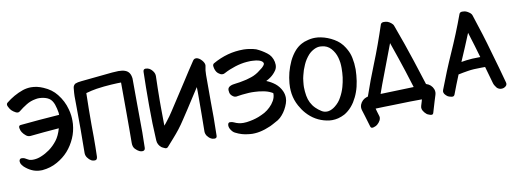

<svg xmlns="http://www.w3.org/2000/svg" viewBox="-74 -1303 5150 1920"><g transform="rotate(-10 2501.0 -342.5)"><path d="M93.8 -39.1C138.7 -3.9 186.5 13.7 236.3 13.7H253.9C310.5 8.8 362.3 -6.8 408.2 -33.2C451.2 -57.6 489.3 -86.9 521.5 -123C553.7 -159.2 579.1 -200.2 599.6 -246.1C619.1 -290 630.9 -337.9 634.8 -388.7C635.7 -399.4 635.7 -410.2 635.7 -420.9C635.7 -438.5 634.8 -456.1 632.8 -473.6C629.9 -496.1 626 -518.6 619.1 -541C604.5 -596.7 578.1 -649.4 539.1 -698.2C506.8 -739.3 463.9 -771.5 408.2 -794.9C366.2 -813.5 325.2 -822.3 285.2 -822.3C256.8 -822.3 228.5 -817.4 201.2 -808.6C136.7 -786.1 79.1 -752.9 27.3 -710.9C21.5 -706.1 18.6 -700.2 18.6 -692.4C18.6 -685.5 20.5 -678.7 25.4 -669.9C34.2 -651.4 43.9 -637.7 52.7 -629.9C62.5 -620.1 75.2 -611.3 91.8 -602.5C99.6 -598.6 106.4 -596.7 113.3 -596.7C121.1 -596.7 127.9 -599.6 134.8 -605.5C159.2 -626 186.5 -644.5 214.8 -662.1C243.2 -679.7 274.4 -691.4 308.6 -697.3C321.3 -700.2 334 -701.2 346.7 -701.2C365.2 -701.2 384.8 -698.2 403.3 -693.4C435.5 -684.6 459 -669.9 473.6 -647.5C482.4 -634.8 488.3 -622.1 493.2 -608.4C502 -582 509.8 -550.8 513.7 -523.4L514.6 -502C441.4 -496.1 373 -491.2 309.6 -486.3C246.1 -481.4 182.6 -475.6 119.1 -468.8C106.4 -467.8 99.6 -460.9 99.6 -448.2C99.6 -445.3 99.6 -441.4 100.6 -437.5C104.5 -418.9 109.4 -405.3 116.2 -396.5C125 -382.8 136.7 -370.1 151.4 -358.4C163.1 -348.6 175.8 -343.8 190.4 -343.8H197.3C243.2 -348.6 290 -353.5 335.9 -357.4C382.8 -360.4 433.6 -365.2 488.3 -370.1C474.6 -321.3 456.1 -281.2 432.6 -251C409.2 -220.7 381.8 -193.4 350.6 -170.9C324.2 -152.3 295.9 -135.7 263.7 -123C236.3 -111.3 208 -105.5 179.7 -105.5C173.8 -105.5 168 -105.5 163.1 -106.4C149.4 -107.4 138.7 -111.3 129.9 -117.2C121.1 -123 110.4 -128.9 99.6 -133.8C90.8 -137.7 80.1 -139.6 69.3 -139.6C58.6 -139.6 51.8 -134.8 46.9 -124C45.9 -121.1 44.9 -117.2 44.9 -113.3C44.9 -110.4 44.9 -108.4 45.9 -105.5C45.9 -96.7 49.8 -85.9 58.6 -74.2C69.3 -59.6 81.1 -47.9 93.8 -39.1Z M714.8 -34.2C725.6 -18.6 738.3 -6.8 752 1C760.7 5.9 771.5 8.8 783.2 8.8H790C805.7 7.8 813.5 -3.9 814.5 -26.4C816.4 -87.9 817.4 -152.3 817.4 -221.7C817.4 -262.7 817.4 -304.7 816.4 -348.6C816.4 -452.1 817.4 -558.6 820.3 -668.9C859.4 -679.7 895.5 -688.5 929.7 -693.4C982.4 -701.2 1032.2 -706.1 1080.1 -709C1127 -711.9 1160.2 -712.9 1180.7 -712.9C1181.6 -682.6 1181.6 -580.1 1181.6 -406.2V-242.2C1180.7 -188.5 1180.7 -140.6 1180.7 -97.7C1180.7 -71.3 1187.5 -51.8 1201.2 -37.1C1214.8 -22.5 1228.5 -12.7 1242.2 -5.9C1261.7 2.9 1275.4 1 1279.3 0C1293 -2.9 1299.8 -11.7 1300.8 -28.3C1302.7 -80.1 1303.7 -131.8 1303.7 -184.6C1303.7 -236.3 1303.7 -288.1 1302.7 -339.8C1301.8 -377.9 1301.8 -419.9 1301.8 -467.8C1301.8 -614.3 1301.8 -702.1 1300.8 -732.4C1297.9 -756.8 1292 -776.4 1281.2 -791C1262.7 -817.4 1227.5 -830.1 1173.8 -830.1C1130.9 -829.1 1088.9 -825.2 1046.9 -820.3C1009.8 -816.4 967.8 -812.5 919.9 -807.6C870.1 -802.7 828.1 -797.9 793 -794.9C766.6 -793 745.1 -788.1 728.5 -781.2C714.8 -771.5 707 -758.8 705.1 -742.2C701.2 -703.1 699.2 -675.8 699.2 -659.2C699.2 -625 700.2 -586.9 700.2 -541C700.2 -467.8 700.2 -394.5 701.2 -321.3C701.2 -235.4 700.2 -155.3 699.2 -82C699.2 -65.4 704.1 -48.8 714.8 -34.2Z M1464.8 -7.8C1471.7 -2.9 1482.4 2.9 1497.1 8.8C1502 11.7 1506.8 12.7 1511.7 12.7C1518.6 12.7 1525.4 9.8 1530.3 3.9C1552.7 -22.5 1575.2 -47.9 1597.7 -72.3C1620.1 -97.7 1642.6 -124 1663.1 -150.4C1685.5 -178.7 1706.1 -209 1726.6 -240.2L1787.1 -332C1808.6 -366.2 1830.1 -399.4 1852.5 -433.6C1875 -467.8 1896.5 -502 1918.9 -536.1C1918.9 -519.5 1918.9 -502 1919.9 -485.4V-434.6C1919.9 -374 1919.9 -313.5 1918.9 -252C1918.9 -204.1 1918 -149.4 1917 -88.9V-85.9C1917 -70.3 1921.9 -54.7 1931.6 -40C1942.4 -25.4 1955.1 -13.7 1969.7 -5.9C1978.5 -1 1989.3 2 2002 2H2007.8C2022.5 1 2029.3 -7.8 2029.3 -24.4C2031.2 -84 2032.2 -144.5 2032.2 -205.1C2031.2 -252.9 2031.2 -306.6 2031.2 -366.2V-640.6C2031.2 -670.9 2034.2 -700.2 2041 -728.5C2042 -731.4 2042 -734.4 2042 -737.3C2042 -752 2034.2 -768.6 2019.5 -786.1C2001 -807.6 1982.4 -819.3 1962.9 -821.3H1960C1955.1 -821.3 1950.2 -820.3 1945.3 -818.4C1939.5 -815.4 1934.6 -811.5 1929.7 -804.7C1887.7 -742.2 1846.7 -679.7 1806.6 -616.2L1683.6 -426.8C1665 -398.4 1645.5 -369.1 1627 -339.8C1608.4 -310.5 1587.9 -282.2 1566.4 -254.9C1561.5 -248 1555.7 -240.2 1549.8 -233.4L1532.2 -212.9C1531.2 -275.4 1530.3 -337.9 1530.3 -401.4V-463.9C1531.2 -547.9 1532.2 -631.8 1535.2 -715.8C1535.2 -732.4 1530.3 -749 1519.5 -763.7C1508.8 -779.3 1496.1 -791 1481.4 -798.8C1471.7 -803.7 1460 -806.6 1447.3 -806.6H1443.4C1428.7 -805.7 1421.9 -795.9 1420.9 -779.3C1418 -671.9 1417 -564.5 1417 -458V-430.7C1417 -314.5 1419.9 -198.2 1426.8 -82C1427.7 -67.4 1430.7 -53.7 1437.5 -41C1444.3 -28.3 1453.1 -17.6 1464.8 -7.8Z M2177.7 -57.6C2188.5 -41 2201.2 -28.3 2215.8 -21.5C2258.8 1 2302.7 13.7 2348.6 17.6C2354.5 18.6 2360.4 19.5 2367.2 19.5C2374 20.5 2379.9 20.5 2386.7 20.5C2418.9 20.5 2452.1 16.6 2484.4 7.8C2504.9 2.9 2525.4 -3.9 2545.9 -12.7C2566.4 -19.5 2585.9 -28.3 2604.5 -39.1C2623 -48.8 2640.6 -58.6 2659.2 -69.3C2676.8 -81.1 2692.4 -94.7 2705.1 -110.4C2732.4 -141.6 2752.9 -178.7 2767.6 -220.7C2774.4 -239.3 2777.3 -257.8 2777.3 -276.4C2777.3 -299.8 2772.5 -323.2 2761.7 -346.7C2747.1 -377.9 2726.6 -404.3 2700.2 -425.8C2673.8 -446.3 2645.5 -462.9 2613.3 -475.6C2622.1 -480.5 2629.9 -484.4 2636.7 -488.3C2644.5 -493.2 2652.3 -498 2659.2 -502.9C2682.6 -519.5 2702.1 -540 2718.8 -564.5C2729.5 -581.1 2734.4 -598.6 2734.4 -619.1C2734.4 -628.9 2733.4 -638.7 2731.4 -648.4C2722.7 -689.5 2703.1 -721.7 2670.9 -745.1C2638.7 -769.5 2605.5 -789.1 2570.3 -804.7C2549.8 -811.5 2528.3 -816.4 2507.8 -819.3C2499 -820.3 2489.3 -822.3 2480.5 -823.2C2469.7 -824.2 2459 -825.2 2448.2 -825.2H2440.4C2386.7 -825.2 2334 -818.4 2283.2 -804.7C2229.5 -790 2178.7 -768.6 2130.9 -741.2C2122.1 -736.3 2118.2 -728.5 2117.2 -718.8C2117.2 -708 2122.1 -674.8 2136.7 -654.3C2145.5 -641.6 2158.2 -630.9 2173.8 -623C2180.7 -620.1 2188.5 -618.2 2195.3 -618.2C2204.1 -618.2 2211.9 -620.1 2219.7 -625C2255.9 -644.5 2293.9 -660.2 2334 -672.9C2374 -685.5 2414.1 -694.3 2455.1 -697.3C2467.8 -698.2 2479.5 -699.2 2492.2 -699.2C2501 -699.2 2508.8 -699.2 2516.6 -698.2C2603.5 -694.3 2620.1 -666 2620.1 -651.4C2620.1 -642.6 2612.3 -630.9 2592.8 -612.3C2577.1 -599.6 2560.5 -587.9 2543.9 -575.2C2531.2 -566.4 2514.6 -556.6 2495.1 -547.9C2481.4 -542 2464.8 -536.1 2446.3 -531.2C2429.7 -525.4 2410.2 -520.5 2387.7 -516.6C2363.3 -510.7 2337.9 -506.8 2311.5 -503.9C2263.7 -499 2225.6 -487.3 2225.6 -451.2C2225.6 -444.3 2226.6 -435.5 2228.5 -426.8C2231.4 -410.2 2242.2 -395.5 2260.7 -382.8C2269.5 -377 2279.3 -374 2290 -374C2295.9 -374 2302.7 -375 2309.6 -377C2337.9 -381.8 2366.2 -384.8 2394.5 -386.7C2413.1 -388.7 2432.6 -389.6 2451.2 -389.6C2460.9 -389.6 2470.7 -389.6 2480.5 -388.7C2507.8 -387.7 2536.1 -384.8 2566.4 -378.9C2595.7 -374 2623 -365.2 2648.4 -351.6C2657.2 -347.7 2662.1 -343.8 2662.1 -339.8C2662.1 -314.5 2655.3 -290 2642.6 -267.6C2629.9 -245.1 2614.3 -225.6 2596.7 -209C2580.1 -192.4 2560.5 -177.7 2539.1 -165C2518.6 -154.3 2497.1 -143.6 2474.6 -134.8C2436.5 -120.1 2395.5 -110.4 2350.6 -104.5C2339.8 -103.5 2328.1 -102.5 2317.4 -102.5C2284.2 -102.5 2252.9 -109.4 2223.6 -124C2211.9 -129.9 2199.2 -132.8 2185.5 -132.8H2182.6C2170.9 -132.8 2164.1 -124 2162.1 -107.4V-102.5C2162.1 -87.9 2167 -73.2 2177.7 -57.6Z M3140.6 18.6C3159.2 22.5 3177.7 24.4 3195.3 24.4C3216.8 24.4 3237.3 21.5 3257.8 16.6C3280.3 10.7 3302.7 2 3323.2 -8.8C3336.9 -16.6 3349.6 -25.4 3362.3 -36.1C3388.7 -57.6 3411.1 -84 3430.7 -114.3C3449.2 -144.5 3464.8 -175.8 3476.6 -209C3489.3 -243.2 3498 -280.3 3503.9 -318.4C3509.8 -356.4 3512.7 -394.5 3513.7 -430.7V-439.5C3513.7 -477.5 3509.8 -514.6 3502 -551.8C3496.1 -583 3485.4 -612.3 3469.7 -640.6C3465.8 -648.4 3460.9 -656.2 3456.1 -664.1C3431.6 -704.1 3398.4 -736.3 3356.4 -760.7C3314.5 -785.2 3271.5 -801.8 3226.6 -810.5C3207 -814.5 3187.5 -816.4 3168.9 -816.4C3140.6 -816.4 3112.3 -812.5 3084 -803.7C3063.5 -798.8 3044.9 -792 3028.3 -782.2C3003.9 -769.5 2982.4 -752 2961.9 -730.5C2935.5 -701.2 2914.1 -668 2896.5 -631.8C2879.9 -595.7 2866.2 -558.6 2856.4 -521.5C2847.7 -486.3 2840.8 -450.2 2837.9 -413.1C2836.9 -398.4 2835.9 -384.8 2835.9 -370.1C2835.9 -347.7 2837.9 -326.2 2840.8 -305.7C2847.7 -260.7 2862.3 -218.8 2883.8 -179.7C2900.4 -149.4 2918.9 -122.1 2941.4 -96.7C2996.1 -35.2 3062.5 2.9 3140.6 18.6ZM3104.5 -85C3084 -97.7 3065.4 -112.3 3048.8 -128.9C3012.7 -165 2990.2 -210 2981.4 -261.7C2976.6 -292 2973.6 -321.3 2973.6 -348.6C2973.6 -361.3 2974.6 -379.9 2977.5 -404.3C2979.5 -428.7 2983.4 -449.2 2988.3 -466.8C2996.1 -502 3007.8 -536.1 3023.4 -570.3C3038.1 -604.5 3058.6 -635.7 3084 -664.1C3101.6 -682.6 3122.1 -697.3 3144.5 -708C3163.1 -716.8 3181.6 -721.7 3202.1 -721.7C3207 -721.7 3211.9 -721.7 3216.8 -720.7C3256.8 -717.8 3288.1 -702.1 3312.5 -674.8C3336.9 -647.5 3354.5 -615.2 3364.3 -579.1C3369.1 -562.5 3372.1 -544.9 3375 -526.4C3377 -508.8 3377.9 -491.2 3377.9 -472.7C3377.9 -440.4 3376 -409.2 3372.1 -377.9C3367.2 -345.7 3361.3 -314.5 3352.5 -284.2C3342.8 -250 3329.1 -216.8 3311.5 -185.5C3294.9 -153.3 3272.5 -127 3244.1 -104.5C3233.4 -95.7 3222.7 -88.9 3210.9 -83C3198.2 -76.2 3185.5 -72.3 3172.9 -70.3C3168 -69.3 3163.1 -69.3 3158.2 -69.3C3139.6 -69.3 3121.1 -74.2 3104.5 -85Z M3642.6 -13.7C3670.9 -14.6 3700.2 -15.6 3729.5 -16.6C3759.8 -17.6 3789.1 -17.6 3818.4 -18.6C3877.9 -20.5 3936.5 -22.5 3996.1 -23.4C4035.2 -24.4 4074.2 -24.4 4114.3 -24.4C4113.3 -18.6 4111.3 -12.7 4109.4 -5.9L4095.7 39.1C4093.8 44.9 4092.8 50.8 4092.8 56.6C4092.8 66.4 4095.7 76.2 4100.6 85.9C4108.4 100.6 4119.1 113.3 4131.8 124C4138.7 130.9 4151.4 136.7 4169.9 142.6C4174.8 143.6 4179.7 144.5 4183.6 144.5C4193.4 144.5 4200.2 138.7 4203.1 127C4209 108.4 4214.8 89.8 4219.7 71.3C4225.6 52.7 4231.4 34.2 4236.3 15.6C4241.2 -2.9 4248 -23.4 4254.9 -43.9C4257.8 -53.7 4259.8 -63.5 4259.8 -72.3C4259.8 -83 4257.8 -92.8 4253.9 -103.5C4248 -118.2 4239.3 -131.8 4226.6 -143.6C4214.8 -154.3 4201.2 -162.1 4185.5 -167C4184.6 -168 4182.6 -168 4181.6 -168C4157.2 -245.1 4130.9 -327.1 4102.5 -414.1C4064.5 -532.2 4019.5 -659.2 3969.7 -794.9C3965.8 -807.6 3957 -818.4 3944.3 -828.1C3931.6 -837.9 3919.9 -844.7 3907.2 -848.6C3898.4 -851.6 3885.7 -852.5 3869.1 -852.5C3855.5 -851.6 3845.7 -845.7 3840.8 -835C3796.9 -702.1 3752 -577.1 3704.1 -459C3662.1 -355.5 3623 -251 3586.9 -145.5L3575.2 -142.6C3559.6 -137.7 3545.9 -129.9 3534.2 -119.1C3521.5 -107.4 3512.7 -93.8 3506.8 -79.1C3502.9 -68.4 3501 -58.6 3501 -47.9C3501 -39.1 3502.9 -29.3 3505.9 -19.5C3512.7 1 3519.5 21.5 3524.4 40C3529.3 58.6 3535.2 77.1 3541 95.7C3545.9 114.3 3551.8 132.8 3557.6 151.4C3560.5 163.1 3567.4 168.9 3577.1 168.9C3581.1 168.9 3585.9 168 3590.8 167C3609.4 161.1 3622.1 155.3 3628.9 148.4C3641.6 137.7 3652.3 125 3660.2 110.4C3665 100.6 3668 90.8 3668 81.1C3668 75.2 3667 69.3 3665 63.5L3651.4 18.6L3642.6 -13.7ZM3716.8 -149.4C3737.3 -208 3758.8 -267.6 3782.2 -327.1C3818.4 -421.9 3857.4 -523.4 3898.4 -633.8C3939.5 -517.6 3973.6 -415 4002 -328.1C4022.5 -264.6 4040 -208 4054.7 -160.2Z M4344.7 -38.1C4353.5 -26.4 4363.3 -17.6 4374 -10.7C4381.8 -5.9 4393.6 -2 4410.2 1C4413.1 2 4416 2 4418.9 2H4420.9C4431.6 2 4438.5 -3.9 4443.4 -14.6C4467.8 -79.1 4492.2 -142.6 4518.6 -206.1C4551.8 -212.9 4585 -219.7 4619.1 -224.6C4653.3 -230.5 4700.2 -233.4 4759.8 -233.4H4793C4811.5 -169.9 4827.1 -112.3 4841.8 -61.5C4845.7 -46.9 4854.5 -31.2 4868.2 -13.7C4888.7 10.7 4914.1 8.8 4918.9 8.8C4932.6 8.8 4944.3 4.9 4955.1 -2.9C4967.8 -10.7 4973.6 -21.5 4973.6 -34.2C4973.6 -38.1 4972.7 -42 4971.7 -45.9C4945.3 -144.5 4915 -252.9 4879.9 -372.1C4846.7 -492.2 4806.6 -620.1 4760.7 -757.8C4757.8 -770.5 4750 -782.2 4737.3 -792C4724.6 -801.8 4712.9 -808.6 4700.2 -813.5C4690.4 -816.4 4678.7 -818.4 4664.1 -818.4H4663.1C4649.4 -818.4 4639.6 -813.5 4633.8 -802.7C4585.9 -670.9 4535.2 -547.9 4483.4 -431.6C4431.6 -315.4 4383.8 -198.2 4338.9 -79.1C4336.9 -74.2 4335.9 -69.3 4335.9 -64.5C4335.9 -55.7 4338.9 -46.9 4344.7 -38.1ZM4568.4 -324.2C4605.5 -409.2 4644.5 -501 4684.6 -599.6C4714.8 -502.9 4741.2 -416 4762.7 -339.8C4702.1 -339.8 4654.3 -336.9 4620.1 -332C4603.5 -329.1 4585.9 -327.1 4568.4 -324.2Z"/></g></svg>

Font: ChillSide Comic
Style: Regular
Weight: 400
Designer: Koroletov, Abay Emes
Version: Version 1.000